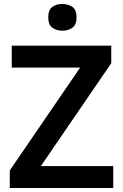

<svg xmlns="http://www.w3.org/2000/svg" viewBox="-20 -943 617 963"><path d="M548 0H29V-88L382 -604H39V-714H538V-626L185 -110H548ZM293 -923Q322 -923 343 -908.5Q364 -894 364 -856Q364 -819 343 -804Q322 -789 293 -789Q263 -789 242.5 -804Q222 -819 222 -856Q222 -894 242.5 -908.5Q263 -923 293 -923Z"/></svg>

Font: Noto Sans Javanese SemiBold
Style: Regular
Weight: 600
Version: Version 2.004